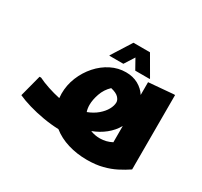

<svg xmlns="http://www.w3.org/2000/svg" viewBox="-168 -981 1353 1287"><g transform="rotate(30 508.0 -338.0)"><path d="M936 -16Q899 9 856 31Q813 53 760.5 66.5Q708 80 640 80Q562 80 493 59Q424 38 373 -3Q314 -5 253 -15.5Q192 -26 137.5 -42Q83 -58 44 -76L88 -244H100Q134 -227 180.5 -211.5Q227 -196 274 -186Q272 -203 272 -220Q272 -287 297 -348Q322 -409 364.5 -457Q407 -505 461.5 -532.5Q516 -560 576 -560Q630 -560 671 -537.5Q712 -515 736 -477V-576L924 -592H936ZM472 -248Q472 -221 480 -197Q525 -214 556.5 -241Q588 -268 604 -297.5Q620 -327 620 -352Q620 -371 602.5 -389.5Q585 -408 542 -418Q505 -383 488.5 -335.5Q472 -288 472 -248ZM644 -88Q669 -88 692 -94Q715 -100 736 -111V-237Q710 -191 667 -156.5Q624 -122 570 -102Q604 -88 644 -88ZM623 -600 580 -677 531 -600H423V-604L519 -756H647L735 -604V-600Z"/></g></svg>

Font: Kufam Black
Style: Regular
Weight: 900
Designer: Wael Morcos, Artur Schmal
Foundry: Original Type
Version: Version 1.301; ttfautohint (v1.8.3)